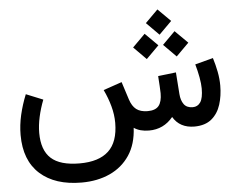

<svg xmlns="http://www.w3.org/2000/svg" viewBox="-59 -735 1318 1061"><g transform="rotate(-5 599.5 -204.5)"><path d="M781.7 -592.8 851.6 -662.6 921.9 -592.8 851.6 -522.5ZM865.7 -464.8 935.5 -534.7 1005.9 -464.8 935.5 -394.5ZM699.7 -464.8 769.5 -534.7 839.8 -464.8 769.5 -394.5ZM747.6 0Q697.3 0 664.1 -22.5Q659.7 67.9 618.7 129.4Q577.6 190.9 508.8 222.4Q439.9 253.9 352.1 253.9Q204.6 253.9 121.3 179Q38.1 104 38.1 -37.1Q38.1 -91.8 51 -147.9Q64 -204.1 86.4 -259.3L180.2 -221.2Q162.1 -174.8 151.9 -128.2Q141.6 -81.5 141.6 -39.6Q141.6 56.2 191.7 101.8Q241.7 147.5 350.6 147.5Q456.5 147.5 510.5 97.4Q564.5 47.4 564.9 -58.6Q564.9 -104.5 552 -151.6Q539.1 -198.7 517.1 -244.6L619.6 -279.8L651.4 -180.7Q663.6 -143.1 686.3 -125.5Q709 -107.9 748.5 -107.4Q792.5 -107.4 810.8 -129.9Q829.1 -152.3 829.1 -199.7Q829.1 -210.4 827.4 -238Q825.7 -265.6 823.7 -295.4L923.3 -307.1L932.1 -186.5Q934.6 -150.9 950.4 -129.2Q966.3 -107.4 999.5 -107.4Q1026.9 -107.4 1042.2 -130.1Q1057.6 -152.8 1057.6 -206.1Q1057.6 -231.9 1051 -268.3Q1044.4 -304.7 1033.7 -341.8L1133.8 -368.2Q1146 -329.1 1153.6 -290Q1161.1 -251 1161.1 -213.4Q1161.1 -156.7 1145.8 -108.2Q1130.4 -59.6 1095 -30Q1059.6 -0.5 1000 0Q918.5 0 880.9 -63.5Q829.1 0 747.6 0Z"/></g></svg>

Font: Vazir Medium FD
Style: Medium-FD
Weight: 500
Designer: Saber Rastikerdar
Foundry: Saber Rastikerdar
Version: Version 30.0.0